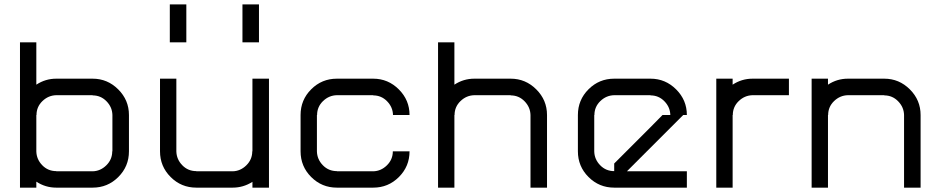

<svg xmlns="http://www.w3.org/2000/svg" viewBox="-20 -861 4322 881"><path d="M405 -75Q440.8 -75.8 467.9 -102.5Q495 -129.2 495 -166.7H495.8V-333.3Q495 -369.2 468.8 -396.2Q442.5 -423.3 405 -423.3V-424.2H238.3Q201.7 -423.3 174.6 -397.1Q147.5 -370.8 147.5 -333.3H146.7V-166.7Q147.5 -130 173.8 -102.9Q200 -75.8 238.3 -75.8V-75ZM405 0H238.3Q188.3 0 146.7 -27.5V0H71.7V-666.7H146.7V-472.5Q188.3 -500 238.3 -500H405Q473.3 -500 522.5 -450.8Q571.7 -401.7 571.7 -333.3V-166.7Q571.7 -97.5 522.9 -48.8Q474.2 0 405 0Z M1092.5 -666.7V-840.8H1168.3V-666.7ZM759.2 -666.7V-840.8H835V-666.7ZM1138.3 -26.7Q1096.7 0 1047.5 0H880.8Q811.7 0 762.9 -48.8Q714.2 -97.5 714.2 -166.7V-500H789.2V-166.7Q790 -130 816.3 -102.9Q842.5 -75.8 880.8 -75.8V-75H1047.5Q1083.3 -75.8 1110.4 -102.5Q1137.5 -129.2 1137.5 -166.7H1138.3V-500H1214.2V0H1138.3Z M1783.3 -333.3Q1782.5 -369.2 1756.3 -396.2Q1730 -423.3 1692.5 -423.3V-424.2H1525.8Q1489.2 -423.3 1462.1 -397.1Q1435 -370.8 1435 -333.3H1434.2V-166.7Q1435 -130 1461.3 -102.9Q1487.5 -75.8 1525.8 -75.8V-75H1692.5Q1728.3 -75.8 1755.4 -102.5Q1782.5 -129.2 1782.5 -166.7H1859.2Q1859.2 -97.5 1810.4 -48.8Q1761.7 0 1692.5 0H1525.8Q1456.7 0 1407.9 -48.8Q1359.2 -97.5 1359.2 -166.7V-333.3Q1359.2 -402.5 1407.9 -451.2Q1456.7 -500 1525.8 -500H1692.5Q1760.8 -500 1810 -450.8Q1859.2 -401.7 1859.2 -333.3Z M2065 -666.7V-472.5Q2106.7 -500 2156.7 -500H2323.3Q2391.7 -500 2440.8 -450.8Q2490 -401.7 2490 -333.3V0H2414.2V-333.3Q2413.3 -369.2 2387.1 -396.2Q2360.8 -423.3 2323.3 -423.3V-424.2H2156.7Q2120 -423.3 2092.9 -397.1Q2065.8 -370.8 2065.8 -333.3H2065V0H1990V-666.7Z M2856.7 -75H3131.7V0H2798.3Q2729.2 0 2680.4 -48.8Q2631.7 -97.5 2631.7 -166.7V-333.3Q2631.7 -402.5 2680.4 -451.2Q2729.2 -500 2798.3 -500H2965Q3033.3 -500 3082.5 -450.8Q3131.7 -401.7 3131.7 -333.3H3115L2948.3 -166.7ZM2798.3 -75.8V-110.8Q2828.3 -140.8 2965 -277.5L3020 -333.3H3055.8Q3055 -369.2 3028.8 -396.2Q3002.5 -423.3 2965 -423.3V-424.2H2798.3Q2761.7 -423.3 2734.6 -397.1Q2707.5 -370.8 2707.5 -333.3H2706.7V-166.7Q2707.5 -130 2733.8 -102.9Q2760 -75.8 2798.3 -75.8Z M3433.3 -500H3600V-424.2H3433.3Q3396.7 -423.3 3369.6 -397.1Q3342.5 -370.8 3342.5 -333.3H3341.7V0H3266.7V-500H3341.7V-472.5Q3383.3 -500 3433.3 -500Z M3779.2 0H3704.2V-500H3779.2V-472.5Q3820.8 -500 3870.8 -500H4037.5Q4105.8 -500 4155 -450.8Q4204.2 -401.7 4204.2 -333.3V0H4128.3V-333.3Q4127.5 -369.2 4101.2 -396.2Q4075 -423.3 4037.5 -423.3V-424.2H3870.8Q3834.2 -423.3 3807.1 -397.1Q3780 -370.8 3780 -333.3H3779.2Z"/></svg>

Font: 0xA000-Squarish
Style: Squareish
Weight: 400
Version: Version 0.1